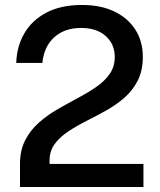

<svg xmlns="http://www.w3.org/2000/svg" viewBox="-20 -753 646 773"><path d="M60.5 0V-60.5V-92.5Q60.5 -147.5 81.2 -188Q102 -228.5 136 -258.8Q170 -289 210.8 -312.5Q251.5 -336 292 -357.5Q332.5 -379 366.5 -402.2Q400.5 -425.5 421.2 -454.8Q442 -484 442 -523.5Q442 -575.5 405.5 -608Q369 -640.5 306.5 -640.5Q240 -640.5 198.5 -603Q157 -565.5 150.5 -499.5H45.5Q47 -564 77 -617Q107 -670 165.5 -701.5Q224 -733 310.5 -733Q385.5 -733 440.2 -706.8Q495 -680.5 525 -633.5Q555 -586.5 555 -524Q555 -468.5 534.5 -428.5Q514 -388.5 480.8 -359.5Q447.5 -330.5 407.5 -308.2Q367.5 -286 327.5 -265.8Q287.5 -245.5 254 -223.2Q220.5 -201 200 -173Q179.5 -145 179.5 -105.5V-93H557.5V0Z"/></svg>

Font: Public Sans Medium
Style: Regular
Weight: 500
Designer: The Public Sans Project Authors: Dan O. Williams and USWDS (Libre Franklin designed by Pablo Impallari and Rodrigo Fuenz
Version: Version 1.007